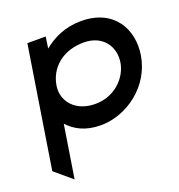

<svg xmlns="http://www.w3.org/2000/svg" viewBox="-122 -564 810 867"><g transform="rotate(-20 283.0 -131.0)"><path d="M8 131 90 200 130 -53C163 -17 211 11 286 11C412 11 541 -84 563 -225C582 -343 520 -462 361 -462C285 -462 227 -434 180 -396L188 -451H100ZM158 -225C171 -308 239 -367 340 -367C429 -367 477 -301 465 -225C454 -156 389 -88 296 -88C197 -88 147 -156 158 -225Z"/></g></svg>

Font: Charger Sport
Style: BdExtObl
Weight: 700
Designer: Jasper
Foundry: Cannot Into Space Fonts
Version: Version 1.1